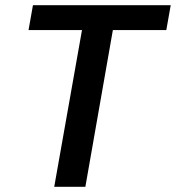

<svg xmlns="http://www.w3.org/2000/svg" viewBox="-20 -720 678 740"><path d="M189 0 296 -604H90L107 -700H638L621 -604H415L309 0Z"/></svg>

Font: DM Sans 12pt SemiBold
Style: Italic
Weight: 600
Italic angle: -10°
Version: Version 4.004;gftools[0.9.30]